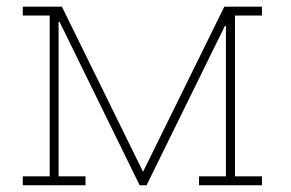

<svg xmlns="http://www.w3.org/2000/svg" viewBox="-20 -548 862 568"><path d="M47.4 0V-26.4H127V-502H47.4V-528.3H127H163.1L401.4 -43.5L403.3 -40L643.6 -528.3H675.3H754.9V-502H675.3V-26.4H754.9V0H568.8V-26.4H648.4V-471.2L645.5 -471.7L413.6 0H393.1L156.2 -483.4L153.3 -482.9V-26.4H232.9V0Z"/></svg>

Font: Roboto Slab LO Thin
Style: Regular
Weight: 250
Designer: Google
Version: Version 2.00;September 28, 2018;FontCreator 11.5.0.2427 64-b